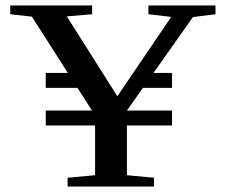

<svg xmlns="http://www.w3.org/2000/svg" viewBox="-20 -683 837 703"><path d="M227.5 0V-32.2L328.1 -41.5V-223.6H147.5V-278.3H316.9L263.7 -361.3H147.5V-416H228.5L96.7 -622.1L17.6 -630.9V-663.1H317.4V-630.9L224.6 -623L409.7 -330.6L606.9 -621.1L523.4 -630.9V-663.1H769V-630.9L686.5 -620.6L542 -416H609.9V-361.3H503.4L444.8 -278.3H609.9V-223.6H444.8V-41.5L543.9 -32.2V0Z"/></svg>

Font: Elstob 6pt Medium
Style: Regular
Weight: 500
Designer: Peter S. Baker
Version: Version 1.015